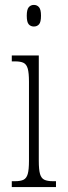

<svg xmlns="http://www.w3.org/2000/svg" viewBox="-20 -762 276 782"><path d="M118 -654Q105 -654 97 -663Q89 -672 89 -698Q89 -723 97 -732.5Q105 -742 118 -742Q131 -742 139 -732.5Q147 -723 147 -698Q147 -672 139 -663Q131 -654 118 -654ZM28 0V-24H41Q64 -24 76 -30Q88 -36 93 -53.5Q98 -71 98 -107V-429Q98 -465 93 -482.5Q88 -500 76 -506Q64 -512 41 -512H28V-536H138V-107Q138 -71 143 -53.5Q148 -36 160.5 -30Q173 -24 195 -24H208V0Z"/></svg>

Font: Noto Serif ExtraCondensed ExtraLight
Style: Regular
Weight: 200
Width: 2
Designer: Monotype Design Team
Foundry: Monotype Imaging Inc.
Version: Version 2.015